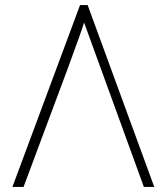

<svg xmlns="http://www.w3.org/2000/svg" viewBox="-20 -710 652 758"><path d="M326 -690 589 28H548L312 -621Q303 -590 246.5 -437Q190 -284 73 28H29L296 -690Z"/></svg>

Font: Gmarket Sans TTF Light
Style: Regular
Weight: 300
Designer: Creative Director : Sungho Lee; Art Director : Kiwoong Choi; Project Manager : Sori Yang, Jongwook Yoon; Font Designer :
Foundry: Sandoll Inc.
Version: Version 1.000;hotconv 1.0.109;makeotfexe 2.5.65596